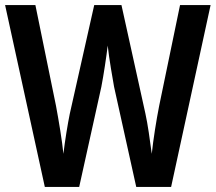

<svg xmlns="http://www.w3.org/2000/svg" viewBox="-23 -734 847 754"><path d="M804 -714H684L602 -318C591 -262 579 -187 573 -130C566 -183 557 -248 548 -288L454 -714H347L251 -287C243 -248 232 -181 226 -130C221 -181 208 -259 197 -318L116 -714H-3L153 0H288L375 -393C384 -439 395 -513 400 -555C406 -499 419 -428 425 -393L512 0H649Z"/></svg>

Font: Noto Sans Tamil Condensed SemiBold
Style: Regular
Weight: 600
Width: 3
Designer: Jelle Bosma - Monotype Design Team
Foundry: Monotype Imaging Inc.
Version: Version 2.004